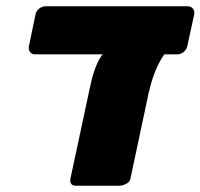

<svg xmlns="http://www.w3.org/2000/svg" viewBox="-20 -591 638 611"><path d="M221 0Q211 0 206.5 -6Q202 -12 204 -22L265 -307Q278 -373 299 -407.5Q320 -442 353 -442H540Q515 -442 491 -399.5Q467 -357 453 -295L395 -22Q393 -12 381.5 -6Q370 0 360 0ZM92 -418Q81 -418 75.5 -425.5Q70 -433 72 -444L93 -545Q95 -556 104.5 -563.5Q114 -571 125 -571H577Q588 -571 594 -563.5Q600 -556 598 -545L576 -444Q574 -434 565 -426Q556 -418 544 -418Z"/></svg>

Font: Rubik ExtraBold
Style: Italic
Weight: 800
Italic angle: -12°
Designer: Hubert and Fischer
Foundry: Hubert and Fischer
Version: Version 2.300;gftools[0.9.30]